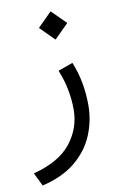

<svg xmlns="http://www.w3.org/2000/svg" viewBox="-85 -527 517 837"><g transform="rotate(-10 173.5 -108.0)"><path d="M137.7 -416 200.2 -478.5 263.2 -416 200.2 -353.5ZM254.9 -240.7Q274.4 -193.4 283 -144.5Q291.5 -95.7 291.5 -47.9Q291.5 21.5 265.1 84.7Q238.8 147.9 182.1 194.8Q125.5 241.7 34.7 263.2L5.9 204.6Q121.6 174.3 173.3 108.4Q225.1 42.5 225.1 -40Q225.1 -81.5 216.8 -126.5Q208.5 -171.4 189.5 -217.3Z"/></g></svg>

Font: Vazir Light
Style: Light
Weight: 300
Designer: Saber Rastikerdar
Foundry: Saber Rastikerdar
Version: Version 30.0.0